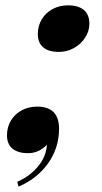

<svg xmlns="http://www.w3.org/2000/svg" viewBox="-20 -553 378 711"><path d="M5.9 0ZM231.9 -533.2Q270.5 -533.2 290.8 -515.9Q311 -498.5 311 -464.8Q311 -438.5 295.9 -414.6Q280.8 -390.6 254.9 -375.7Q229 -360.8 198.2 -360.8Q159.7 -360.8 139.9 -377.7Q120.1 -394.5 120.1 -426.8Q120.1 -457.5 134.8 -481.7Q149.4 -505.9 174.8 -519.5Q200.2 -533.2 231.9 -533.2ZM48.8 138.2 43.9 120.1Q87.9 101.6 119.4 64.9Q150.9 28.3 153.8 -17.1Q124 14.2 84 14.2Q46.4 14.2 26.1 -2.7Q5.9 -19.5 5.9 -51.8Q5.9 -82.5 20.5 -106.7Q35.2 -130.9 60.5 -144.5Q85.9 -158.2 117.7 -158.2Q198.7 -158.2 198.7 -76.2Q198.7 -5.9 158.7 51Q118.7 107.9 48.8 138.2Z"/></svg>

Font: TypoPRO Playfair Display
Style: Italic
Weight: 900
Italic angle: -14°
Designer: Claus Eggers Sørensen
Foundry: Claus Eggers Sørensen
Version: Version 1.004;PS 001.004;hotconv 1.0.70;makeotf.lib2.5.58329